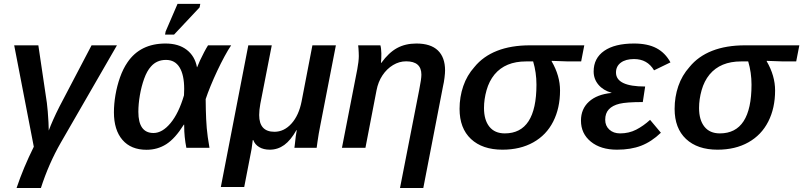

<svg xmlns="http://www.w3.org/2000/svg" viewBox="-20 -762 4142 990"><path d="M293.5 -26.4Q231 82.5 190.9 207.5H65.4Q99.6 105 154.3 -5.4L53.2 -528.3H177.7L221.7 -231.4Q224.1 -214.8 226.3 -186.8Q228.5 -158.7 230 -131.3Q231.4 -104 231.4 -88.9Q240.7 -114.3 254.4 -145Q268.1 -175.8 286.1 -211.4L452.1 -528.3H583Z M833.5 -537.6Q900.9 -537.6 942.9 -505.1Q984.9 -472.7 995.6 -415.5H996.6Q1001.5 -428.7 1011.2 -450Q1021 -471.2 1032.5 -492.9Q1043.9 -514.6 1052.7 -528.3H1171.9Q1156.2 -505.4 1137.5 -470.7Q1118.7 -436 1100.1 -396.5Q1081.5 -356.9 1065.9 -318.8Q1050.3 -280.8 1040.5 -251Q1040.5 -222.7 1041.3 -197Q1042 -171.4 1043 -148.4Q1044.4 -123 1046.1 -101.1Q1047.9 -79.1 1051.3 -55.4Q1054.7 -31.7 1060.1 0H940.9Q929.7 -56.2 929.7 -111.8V-119.1H927.7Q882.8 -47.4 837.4 -18.6Q792 10.3 735.4 10.3Q655.3 10.3 611.3 -40.8Q567.4 -91.8 567.4 -183.1Q567.4 -225.6 575.4 -272.7Q583.5 -319.8 599.1 -363.8Q614.7 -407.7 637.2 -440.4Q703.1 -537.6 833.5 -537.6ZM835.9 -453.1Q788.1 -453.1 758.3 -418.9Q737.8 -396.5 723.4 -356.4Q709 -316.4 701.2 -270.8Q693.4 -225.1 693.4 -185.5Q693.4 -76.2 771.5 -76.2Q816.9 -76.2 859.1 -127Q901.4 -177.7 928.7 -270.5L929.7 -303.2Q929.7 -375.5 906 -414.3Q882.3 -453.1 835.9 -453.1ZM1009.3 -724.1 877.4 -583.5H831.1L834 -599.6L895.5 -742.2H1012.7Z M1277.3 5.9Q1271 38.1 1261.5 87.4Q1252 136.7 1239.3 202.1H1118.7L1260.3 -528.3H1381.3L1322.3 -226.6Q1316.4 -194.3 1316.4 -168.9Q1316.4 -82.5 1395 -82.5Q1444.8 -82.5 1482.9 -124.8Q1521 -167 1535.2 -239.7L1590.8 -528.3H1711.9L1631.8 -116.7Q1627.4 -95.7 1623.5 -72.5Q1619.6 -49.3 1616.9 -30Q1614.3 -10.7 1612.8 0H1498L1500 -14.6Q1502.4 -41 1505.1 -59.8Q1507.8 -78.6 1510.3 -90.8H1508.3Q1479 -38.6 1445.6 -14.4Q1412.1 9.8 1371.1 9.8Q1338.9 9.8 1316.7 -3.4Q1294.4 -16.6 1286.1 -39.6H1283.2Q1281.7 -28.3 1280.3 -16.8Q1278.8 -5.4 1277.3 5.9Z M2274.9 -398.9Q2274.9 -385.7 2272 -361.3Q2269 -336.9 2264.6 -318.8L2162.6 207.5H2042.5L2141.6 -298.8Q2152.8 -354.5 2152.8 -377Q2152.8 -445.8 2074.2 -445.8Q2038.6 -445.8 2006.6 -426.5Q1974.6 -407.2 1952.1 -373.5Q1929.7 -339.8 1921.4 -295.9L1864.3 0H1743.2L1822.3 -405.3Q1825.7 -422.4 1827.9 -441.2Q1830.1 -460 1830.1 -472.7Q1830.1 -480.5 1829.6 -491.5Q1829.1 -502.4 1828.4 -512.7Q1827.6 -522.9 1826.7 -528.3H1941.4Q1943.8 -520 1944.8 -509.8Q1945.8 -499.5 1946.3 -486.8Q1946.3 -473.6 1946 -461.4Q1945.8 -449.2 1944.3 -438H1946.3Q1984.4 -490.7 2027.3 -514.2Q2070.3 -537.6 2127 -537.6Q2200.7 -537.6 2237.8 -502Q2274.9 -466.3 2274.9 -398.9Z M2570.8 9.8Q2467.3 9.8 2408.4 -45.4Q2349.6 -100.6 2349.6 -200.7Q2349.6 -262.2 2368.7 -317.9Q2387.7 -373.5 2426.3 -416.5Q2471.2 -471.7 2543.2 -500Q2615.2 -528.3 2712.4 -528.3H2992.7L2976.6 -445.3H2909.2L2824.7 -448.2L2824.2 -446.3Q2867.7 -371.6 2867.7 -295.4Q2867.7 -204.6 2832.5 -135.3Q2797.4 -65.9 2730 -28.1Q2662.6 9.8 2570.8 9.8ZM2583 -74.2Q2746.1 -74.2 2746.1 -325.7Q2746.1 -387.7 2729 -445.3H2692.4Q2585.9 -445.3 2529.8 -377.9Q2502 -343.8 2488.8 -296.9Q2475.6 -250 2475.6 -205.1Q2475.6 -143.6 2503.2 -108.9Q2530.8 -74.2 2583 -74.2Z M3177.2 -74.2Q3223.1 -74.2 3260.5 -93.5Q3297.9 -112.8 3332 -144L3387.7 -77.6Q3339.4 -31.2 3286.1 -10.7Q3232.9 9.8 3161.6 9.8Q3077.1 9.8 3026.4 -31.7Q2975.6 -73.2 2975.6 -140.1Q2975.6 -200.2 3016.8 -237.8Q3058.1 -275.4 3132.8 -282.7L3133.3 -283.7Q3090.3 -295.9 3065.7 -325.2Q3041 -354.5 3041 -393.6Q3041 -461.9 3095.5 -499.8Q3149.9 -537.6 3249.5 -537.6Q3319.3 -537.6 3364.7 -513.7Q3410.2 -489.7 3437 -440.4L3352.5 -399.4Q3335 -428.7 3309.3 -443.1Q3283.7 -457.5 3249 -457.5Q3206.1 -457.5 3181.2 -439Q3156.2 -420.4 3156.2 -388.2Q3156.2 -315.9 3306.6 -315.9L3294.4 -235.8Q3209.5 -235.8 3174.3 -227.1Q3138.2 -218.3 3119.4 -198.2Q3100.6 -178.2 3100.6 -144.5Q3100.6 -113.3 3121.8 -93.8Q3143.1 -74.2 3177.2 -74.2Z M3679.7 9.8Q3576.2 9.8 3517.3 -45.4Q3458.5 -100.6 3458.5 -200.7Q3458.5 -262.2 3477.5 -317.9Q3496.6 -373.5 3535.2 -416.5Q3580.1 -471.7 3652.1 -500Q3724.1 -528.3 3821.3 -528.3H4101.6L4085.4 -445.3H4018.1L3933.6 -448.2L3933.1 -446.3Q3976.6 -371.6 3976.6 -295.4Q3976.6 -204.6 3941.4 -135.3Q3906.2 -65.9 3838.9 -28.1Q3771.5 9.8 3679.7 9.8ZM3691.9 -74.2Q3855 -74.2 3855 -325.7Q3855 -387.7 3837.9 -445.3H3801.3Q3694.8 -445.3 3638.7 -377.9Q3610.8 -343.8 3597.7 -296.9Q3584.5 -250 3584.5 -205.1Q3584.5 -143.6 3612.1 -108.9Q3639.6 -74.2 3691.9 -74.2Z"/></svg>

Font: Arimo SemiBold
Style: Italic
Weight: 600
Italic angle: -12°
Version: Version 1.33